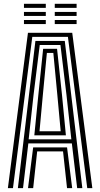

<svg xmlns="http://www.w3.org/2000/svg" viewBox="-20 -969 516 989"><path d="M20.6 0 124 -800H352.1L455.6 0H429.4L329.8 -779.1H146.3L46.8 0ZM124.3 0 150.8 -209.9H325.4L351.8 0H325.3L304.7 -189.2H171.5L150.9 0ZM72.1 0 162.4 -758H313.7L404.1 0H377.5L350.1 -230.5H126L98.6 0ZM127.6 -251.2H347.5L322.3 -481.4L291.4 -737.1H184.7L153 -481.4ZM156.8 -272 177.7 -481.4 202.2 -717.5H273.9L299.2 -481.4L319.4 -272ZM183.5 -292.7H292.6L275.2 -481.4L254.7 -696.5H221.5L200.9 -481.4ZM262.1 -928.6V-949.5H374.6V-928.6ZM103.4 -845V-865.9H215.9V-845ZM103.4 -886.8V-907.7H215.9V-886.8ZM103.4 -928.6V-949.5H215.9V-928.6ZM262.1 -845V-865.9H374.6V-845ZM262.1 -886.8V-907.7H374.6V-886.8Z"/></svg>

Font: Big Shoulders Inline Text SC Thin
Style: Regular
Weight: 100
Designer: Patric King
Foundry: XO Type Co
Version: Version 2.002